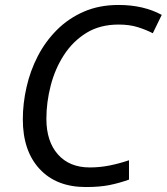

<svg xmlns="http://www.w3.org/2000/svg" viewBox="-20 -744 672 774"><path d="M326 10Q207 10 139.5 -63Q72 -136 72 -263Q72 -327 87 -393Q102 -459 132.5 -518Q163 -577 209.5 -623.5Q256 -670 318 -697Q380 -724 458 -724Q558 -724 632 -684L596 -610Q569 -624 535.5 -634.5Q502 -645 458 -645Q383 -645 328.5 -611.5Q274 -578 238 -522.5Q202 -467 184.5 -399.5Q167 -332 167 -265Q167 -174 213.5 -121.5Q260 -69 342 -69Q383 -69 422.5 -77Q462 -85 500 -98V-20Q461 -6 421.5 2Q382 10 326 10Z"/></svg>

Font: BC Sans
Style: Italic
Weight: 400
Italic angle: -12°
Designer: Monotype Design Team
Designer: Province of B.C.
Foundry: Monotype Imaging Inc.
Version: Version 2.000;GOOG;noto-source:20170915:90ef993387c0